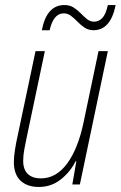

<svg xmlns="http://www.w3.org/2000/svg" viewBox="-20 -732 479 762"><path d="M134 10Q88 10 61.5 -15Q35 -40 35 -89Q35 -109 39.5 -138Q44 -167 50 -193L121 -529H158L86 -187Q81 -163 76.5 -139Q72 -115 72 -94Q72 -59 90.5 -41.5Q109 -24 142 -24Q203 -24 246.5 -83Q290 -142 312 -248L371 -529H408L297 0H267L283 -92H280Q260 -51 222 -20.5Q184 10 134 10ZM146 -612Q165 -712 236 -712Q257 -712 272.5 -702Q288 -692 300.5 -679Q313 -666 325.5 -656Q338 -646 353 -646Q372 -646 386 -660.5Q400 -675 408 -712H439Q419 -612 351 -612Q331 -612 315.5 -622.5Q300 -633 287.5 -646Q275 -659 262 -669Q249 -679 233 -679Q192 -679 177 -612Z"/></svg>

Font: Noto Sans Condensed ExtraLight
Style: Italic
Weight: 200
Width: 3
Italic angle: -12°
Designer: Monotype Design Team
Foundry: Monotype Imaging Inc.
Version: Version 2.013; ttfautohint (v1.8.4.7-5d5b)